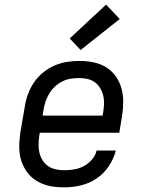

<svg xmlns="http://www.w3.org/2000/svg" viewBox="-20 -801 640 829"><path d="M257 8Q234 8 211 5Q188 2 167 -6Q146 -14 128.5 -26.5Q111 -39 98 -56.5Q85 -74 76.5 -94.5Q68 -115 65 -137.5Q62 -160 63.5 -183.5Q65 -207 68 -230L87 -340Q91 -367 100.5 -393.5Q110 -420 126 -444Q142 -468 165 -487Q188 -506 214 -517.5Q240 -529 268 -533.5Q296 -538 323 -538Q353 -538 383 -532Q413 -526 437.5 -511Q462 -496 479 -472.5Q496 -449 504 -421Q512 -393 512 -362Q512 -331 507 -300L495 -228H152L150 -218Q147 -199 146.5 -179.5Q146 -160 150 -142.5Q154 -125 163.5 -109.5Q173 -94 187.5 -84Q202 -74 220 -70Q238 -66 257 -66Q278 -66 300 -69.5Q322 -73 341.5 -83.5Q361 -94 376.5 -111.5Q392 -129 397 -151H480Q471 -115 449.5 -83Q428 -51 396.5 -30Q365 -9 329 -0.5Q293 8 257 8ZM164 -302H423L425 -312Q428 -331 429 -350Q430 -369 426 -386.5Q422 -404 413 -419.5Q404 -435 390 -445.5Q376 -456 358 -460Q340 -464 321 -464Q303 -464 284.5 -461Q266 -458 249 -449.5Q232 -441 217.5 -427.5Q203 -414 193 -397.5Q183 -381 177 -363.5Q171 -346 168 -328ZM328 -585 281 -635 438 -781 497 -719Z"/></svg>

Font: Iosevka Slab Extended Oblique
Style: Regular
Weight: 400
Width: 7
Italic angle: -9°
Monospace: yes
Designer: Belleve Invis
Foundry: Belleve Invis
Version: Version 11.1.0; ttfautohint (v1.8.3)